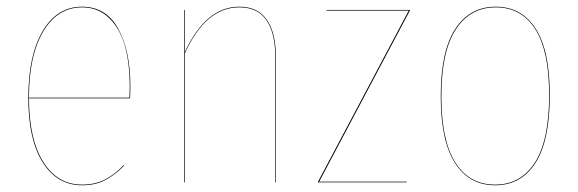

<svg xmlns="http://www.w3.org/2000/svg" viewBox="-20 -547 1734 576"><path d="M371.1 -288.1Q371.1 -266.1 370.1 -252H66.9Q67.4 -128.4 110.1 -60.8Q152.8 6.8 226.1 6.8Q264.2 6.8 293 -7.3Q321.8 -21.5 351.1 -51.8L352.1 -49.8Q321.8 -19.5 293.5 -5.4Q265.1 8.8 226.1 8.8Q151.4 8.8 108.2 -59.8Q64.9 -128.4 64.9 -252.9Q64.9 -381.3 108.2 -454.1Q151.4 -526.9 226.1 -526.9Q298.3 -526.9 334.7 -460.9Q371.1 -395 371.1 -288.1ZM368.2 -253.9Q369.1 -267.1 369.1 -288.1Q369.1 -357.4 354.7 -409.2Q340.3 -460.9 307.4 -492.9Q274.4 -524.9 226.1 -524.9Q152.8 -524.9 109.9 -452.9Q66.9 -380.9 66.9 -253.9Z M697.8 -526.9Q753.9 -526.9 780.8 -487.3Q807.6 -447.8 807.6 -377.9V0H805.7V-377.9Q805.7 -447.3 779.5 -486.1Q753.4 -524.9 697.8 -524.9Q597.2 -524.9 534.7 -387.2V0H532.7V-517.1H534.7V-391.1Q597.7 -526.9 697.8 -526.9Z M1209.5 -517.1V-515.1L937.5 -2H1200.2V0H934.1V-2L1206.1 -515.1H959.5V-517.1Z M1467.3 -526.9Q1544.4 -526.9 1586.9 -461.2Q1629.4 -395.5 1629.4 -262.2Q1629.4 -125 1586.4 -58.1Q1543.5 8.8 1465.3 8.8Q1387.7 8.8 1345 -57.9Q1302.2 -124.5 1302.2 -257.8Q1302.2 -394 1345.9 -460.4Q1389.6 -526.9 1467.3 -526.9ZM1304.2 -257.8Q1304.2 -125 1346.2 -59.1Q1388.2 6.8 1465.3 6.8Q1542.5 6.8 1585 -59.8Q1627.4 -126.5 1627.4 -262.2Q1627.4 -394.5 1585.7 -459.7Q1543.9 -524.9 1467.3 -524.9Q1390.6 -524.9 1347.4 -458.7Q1304.2 -392.6 1304.2 -257.8Z"/></svg>

Font: Fira Sans Compressed Two
Style: Regular
Weight: 100
Width: 1
Designer: Carrois Corporate & Edenspiekermann AG
Foundry: Carrois Corporate GbR & Edenspiekermann AG
Version: Version 4.203;PS 004.203;hotconv 1.0.88;makeotf.lib2.5.64775